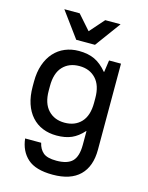

<svg xmlns="http://www.w3.org/2000/svg" viewBox="-134 -798 838 1088"><g transform="rotate(15 285.0 -253.5)"><path d="M247 -12Q202 -12 165 -27Q128 -42 101 -72Q74 -102 59.5 -145.5Q45 -189 45 -246V-274Q45 -330 60 -373.5Q75 -417 102 -447Q129 -477 166 -492.5Q203 -508 247 -508Q301 -508 339.5 -490Q378 -472 413 -430H415L425 -500H495V5Q495 103 441.5 155.5Q388 208 283 208Q183 208 135.5 165.5Q88 123 80 50H174Q182 86 205.5 106Q229 126 283 126Q348 126 376.5 97Q405 68 405 0V-80H403Q371 -44 334.5 -28Q298 -12 247 -12ZM272 -94Q333 -94 369 -132.5Q405 -171 405 -246V-274Q405 -348 368.5 -387Q332 -426 272 -426Q211 -426 175 -387.5Q139 -349 139 -274V-246Q139 -172 175.5 -133Q212 -94 272 -94ZM105 -715H195L270 -630L345 -715H435L325 -565H215Z"/></g></svg>

Font: PT Root UI Medium
Style: Regular
Weight: 500
Designer: Vitaly Kuzmin
Foundry: ParaType Ltd.
Version: Version 2.001G